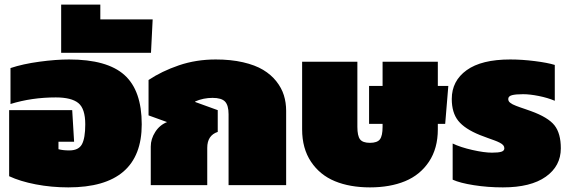

<svg xmlns="http://www.w3.org/2000/svg" viewBox="-20 -810 2488 840"><path d="M278.8 9.8Q205.1 9.8 136.5 -3.4Q67.9 -16.6 20 -39.1V-328.1H295.9L304.2 -189.9H235.8V-157.2Q255.4 -151.9 283.2 -151.9Q323.7 -151.9 338.4 -178.7Q353 -205.6 353 -266.1Q353 -334.5 322.8 -359.1Q292.5 -383.8 224.1 -383.8Q119.1 -383.8 25.9 -355V-512.2Q80.1 -530.3 152.1 -540Q224.1 -549.8 282.2 -549.8Q448.7 -549.8 524.4 -481.9Q600.1 -414.1 600.1 -266.1Q600.1 9.8 278.8 9.8Z M247.6 -579.1V-790H418.9V-725.1H647.9L640.6 -579.1Z M639.6 0V-168.9Q639.6 -202.1 659.2 -232.7Q678.7 -263.2 710.9 -275.9L629.9 -305.2V-460Q687.5 -498.5 762.7 -524.2Q837.9 -549.8 923.8 -549.8Q990.2 -549.8 1043.2 -537.6Q1096.2 -525.4 1131.1 -504.4Q1166 -483.4 1189 -454.3Q1211.9 -425.3 1221.9 -393.3Q1231.9 -361.3 1231.9 -325.2V0H980V-310.1Q980 -349.1 964.6 -365.5Q949.2 -381.8 909.7 -381.8Q869.6 -381.8 834 -366.2V-363.8L932.6 -328.1V-232.9Q886.7 -217.8 886.7 -163.1V0Z M1301.8 -244.1V-540H1543.5V-254.9Q1543.5 -215.8 1555.2 -200.4Q1566.9 -185.1 1598.6 -185.1Q1630.4 -185.1 1642.1 -200.4Q1653.8 -215.8 1653.8 -254.9V-268.1H1594.7V-434.1H1653.8V-540H1895.5V-434.1H1941.4L1927.7 -268.1H1895.5V-244.1Q1895.5 -160.6 1856.7 -102.5Q1817.9 -44.4 1752.2 -17.3Q1686.5 9.8 1598.6 9.8Q1510.7 9.8 1445.1 -17.3Q1379.4 -44.4 1340.6 -102.5Q1301.8 -160.6 1301.8 -244.1Z M2180.2 9.8Q2113.8 9.8 2053.2 0.2Q1992.7 -9.3 1960.4 -23.9V-182.1Q1995.1 -165.5 2046.9 -153.8Q2098.6 -142.1 2132.3 -142.1Q2160.6 -142.1 2173.6 -146.2Q2186.5 -150.4 2186.5 -161.1Q2186.5 -168.5 2181.9 -174.3Q2177.2 -180.2 2166.3 -185.8Q2155.3 -191.4 2144.5 -195.3Q2133.8 -199.2 2114 -206.3Q2094.2 -213.4 2079.6 -219.2Q2013.2 -246.1 1984.9 -281.5Q1956.5 -316.9 1956.5 -377Q1956.5 -456.1 2021.5 -502.9Q2086.4 -549.8 2212.4 -549.8Q2263.7 -549.8 2319.8 -542.7Q2376 -535.6 2407.2 -525.9V-369.1Q2376 -382.3 2336.9 -390.1Q2297.9 -397.9 2268.6 -397.9Q2236.3 -397.9 2220 -393.6Q2203.6 -389.2 2203.6 -377Q2203.6 -372.1 2205.6 -367.9Q2207.5 -363.8 2212.6 -360.1Q2217.8 -356.4 2222.9 -353.5Q2228 -350.6 2238 -346.9Q2248 -343.3 2255.9 -340.3Q2263.7 -337.4 2277.8 -332.8Q2292 -328.1 2302.2 -324.2Q2377.9 -296.9 2405.8 -261.7Q2433.6 -226.6 2433.6 -161.1Q2433.6 -83.5 2367.9 -36.9Q2302.2 9.8 2180.2 9.8Z"/></svg>

Font: Kanit Black
Style: Regular
Weight: 900
Designer: Katatrad Team
Foundry: CadsonDemak
Version: Version 1.000;PS 001.000;hotconv 1.0.88;makeotf.lib2.5.64775